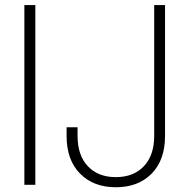

<svg xmlns="http://www.w3.org/2000/svg" viewBox="-20 -748 757 777"><path d="M123 -727.5V0H78.6V-727.5ZM448.7 9.8Q358.4 9.8 304 -45.4Q249.5 -100.6 249.5 -197.8V-232.9H293.9V-197.8Q293.9 -119.6 335.4 -75.4Q377 -31.2 448.7 -31.2Q520.5 -31.2 562.3 -75.4Q604 -119.6 604 -197.8V-727.5H647.9V-197.8Q647.9 -100.6 593.8 -45.4Q539.6 9.8 448.7 9.8Z"/></svg>

Font: Inter Display ExtraLight
Style: Regular
Weight: 200
Designer: Rasmus Andersson
Foundry: rsms
Version: Version 4.000;git-a52131595